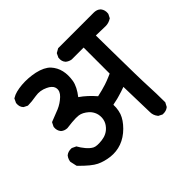

<svg xmlns="http://www.w3.org/2000/svg" viewBox="-137 -735 907 907"><g transform="rotate(-45 316.0 -282.0)"><path d="M475.1 2 459.5 -5.9 457.5 -6.8 456.1 -8.8Q442.4 -25.9 442.4 -46.9L438 -220.2Q414.1 -211.4 393.1 -205.6Q389.6 -204.6 386.2 -203.6Q382.8 -202.6 379.4 -201.7Q376 -200.7 372.3 -200Q368.7 -199.2 365.2 -198.5Q361.8 -197.8 358.4 -197Q355 -196.3 351.6 -195.6Q348.1 -194.8 344.7 -193.8Q345.2 -184.6 344.5 -175.3Q343.8 -166 342 -157.2Q340.3 -148.4 337.4 -139.6Q326.7 -109.9 297.4 -80.6Q268.1 -51.3 233.4 -38.6Q215.8 -32.2 197.8 -30.3Q179.7 -28.3 161.6 -30.3Q125 -34.7 96.2 -48.6Q67.4 -62.5 20.5 -110.4L18.6 -112.3L17.6 -115.2L10.7 -146.5V-147.9V-149.9Q11.7 -154.8 13.2 -159.7Q14.6 -164.6 17.1 -168.7Q19.5 -172.9 22.5 -176.8L23.4 -177.7L23.9 -178.2Q37.6 -189.5 59.1 -188.5H61L63 -187.5L79.6 -179.7L82.5 -178.2L84 -175.3Q91.3 -161.6 106 -143.6Q120.6 -126 136.2 -117.7Q151.4 -109.9 187.5 -114.3Q222.7 -118.7 244.1 -143.1Q251.5 -151.4 255.9 -160.2Q260.3 -168.9 262.2 -178.7Q264.2 -188.5 263.4 -199.2Q262.7 -210 259.5 -219Q256.3 -228 251.2 -235.8Q246.1 -243.7 238.8 -250.5Q215.3 -271 193.4 -273.9Q186 -274.9 174.8 -274.9Q163.6 -274.9 147.9 -273.4Q132.3 -272 113.8 -269.5H112.8H111.8Q94.7 -270.5 83 -280.3L82 -281.2L81.5 -281.7Q68.8 -296.9 71.3 -318.4L71.8 -320.3L72.3 -321.8L80.1 -337.4L82 -340.8L85.4 -342.3Q115.7 -354 143.6 -365.2Q157.2 -371.1 169.4 -379.2Q181.6 -387.2 192.9 -397.9Q213.4 -417.5 210 -438.5Q209.5 -442.4 208 -446Q206.5 -449.7 203.9 -453.4Q201.2 -457 197.5 -460.4Q193.8 -463.9 189 -467Q184.1 -470.2 177.7 -473.1Q147 -487.8 115.2 -482.4Q97.7 -479.5 83.5 -478Q69.3 -476.6 58.6 -476.6H56.2L54.2 -477.5L38.6 -485.4L37.1 -486.3L35.6 -487.8Q22.9 -501.5 25.4 -523.4V-525.4L26.4 -526.9L34.2 -543.5L35.2 -545.9L38.1 -547.4Q50.3 -555.2 67.4 -559.6Q84.5 -564 106 -565.9Q148.9 -569.3 192.9 -560.1Q238.3 -549.8 260.3 -526.9Q281.2 -503.9 288.1 -474.1Q294.9 -444.8 289.1 -408.7Q283.2 -375.5 252.9 -336.9Q289.6 -311.5 322.3 -273.4Q356.4 -280.8 383.8 -289.6Q392.6 -292.5 401.6 -295.9Q410.6 -299.3 419.2 -303Q427.7 -306.6 436.5 -310.5V-484.4H358.4H357.4H356.9Q341.8 -486.8 330.1 -496.1L329.1 -496.6L328.6 -497.6Q315.9 -511.2 318.4 -533.2V-535.2L319.3 -536.6L327.1 -553.2L328.6 -555.7L331.1 -557.1L346.7 -565.9L349.1 -567.4H351.6H586.9Q589.8 -567.4 592.5 -567.1Q595.2 -566.9 597.9 -566.4Q600.6 -565.9 603 -565.2Q605.5 -564.5 607.9 -563.5Q610.4 -562.5 612.5 -561.3Q614.7 -560.1 616.7 -558.3Q618.7 -556.6 620.6 -555.2L621.6 -554.7L622.1 -553.7Q634.3 -538.1 631.8 -516.6L631.3 -514.6L630.9 -513.2L623 -497.6L622.1 -495.1L619.6 -493.7Q611.3 -488.3 601.8 -485.4Q592.3 -482.4 582 -482.4L517.6 -483.9Q518.1 -427.2 518.8 -379.4Q519.5 -331.5 520 -293.2Q520.5 -254.9 521 -225.6Q521.5 -196.3 522.2 -176.3Q522.9 -156.2 523.4 -145Q524.9 -116.7 525.6 -88.1Q526.4 -59.6 526.4 -31.2V-28.8L525.4 -26.9L516.6 -10.3L515.6 -8.3L514.2 -7.3Q500.5 3.9 479 2.9H477.1Z"/></g></svg>

Font: NaikaiFont
Style: Bold
Weight: 700
Version: Version 1.89